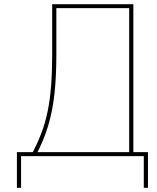

<svg xmlns="http://www.w3.org/2000/svg" viewBox="-20 -748 752 920"><path d="M61 152V-19H689V152H669V0H81V152ZM127 0Q157 -55 177 -107Q197 -159 208.5 -215.5Q220 -272 225 -338.5Q230 -405 230 -487V-728H250V-486Q250 -381 241 -298.5Q232 -216 210.5 -144.5Q189 -73 150 0ZM599 0V-728H619V0ZM241 -709V-728H611V-709Z"/></svg>

Font: Murecho Thin
Style: Regular
Weight: 100
Designer: Neil Summerour
Foundry: Positype
Version: Version 1.010